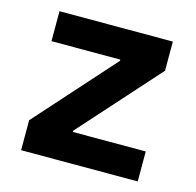

<svg xmlns="http://www.w3.org/2000/svg" viewBox="-81 -588 685 671"><g transform="rotate(15 261.5 -252.0)"><path d="M50.8 -108.4 303.7 -391.1V-395.5H54.7V-503.9H464.8V-398.4L209 -112.8V-108.4H472.7V0H50.8Z"/></g></svg>

Font: Wanted Sans SemiBold
Style: Regular
Weight: 600
Designer: Original Design by Kil Hyung-jin and Kang Hanbin, Wanted Lab, Inc; Hangeul from Source Han Sans by Jang Soo-young and Ka
Foundry: Wanted Lab, Inc.
Version: Version 1.003